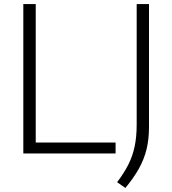

<svg xmlns="http://www.w3.org/2000/svg" viewBox="-20 -760 854 951"><path d="M95.5 0V-740H157V-54H552.5V0ZM601 171 560 142.5Q593.5 98.5 615 56.5Q636.5 14.5 646.8 -33.8Q657 -82 657 -144V-740H718V-130.5Q718 -70 705.8 -20.2Q693.5 29.5 667.8 75.5Q642 121.5 601 171Z"/></svg>

Font: Encode Sans SmExp Lt
Style: Regular
Weight: 300
Width: 6
Designer: Multiple Designers
Foundry: Impallari Type
Version: Version 3.002; ttfautohint (v1.8.3) -l 8 -r 50 -G 200 -x 14 